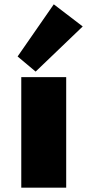

<svg xmlns="http://www.w3.org/2000/svg" viewBox="-20 -869 405 889"><path d="M78.5 0H286.5V-512H78.5ZM145 -537.5 363 -746.5 229 -849 61.5 -607.5Z"/></svg>

Font: Spartan Black
Style: Regular
Weight: 900
Designer: Matt Bailey, Mirko Velimirovic
Foundry: Matt Bailey
Version: Version 1.003; ttfautohint (v1.8.3)